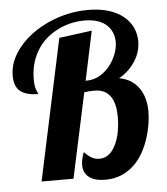

<svg xmlns="http://www.w3.org/2000/svg" viewBox="-54 -798 749 863"><g transform="rotate(-5 320.5 -366.5)"><path d="M321.8 2.9Q288.1 -16.6 288.1 -57.1Q288.1 -84 300.8 -115.2Q319.3 -95.2 335 -87.2Q350.6 -79.1 368.2 -79.1Q418 -79.1 444.8 -140.6Q456.1 -165.5 461.4 -197Q466.8 -228.5 466.8 -258.8Q466.8 -316.4 446.8 -348.6Q422.9 -386.2 372.1 -386.2Q345.2 -386.2 326.2 -382.8L244.1 0H100.1L235.8 -636.2L383.8 -655.8L336.9 -434.1H342.8Q371.6 -434.1 397.9 -448.2Q424.3 -462.4 444.3 -486.8Q463.9 -510.7 475.3 -539.6Q486.8 -568.4 486.8 -596.2Q486.8 -617.7 479.2 -637Q471.7 -656.2 456.5 -670.9Q421.9 -704.1 355 -704.1Q293.5 -704.1 238.3 -677.7Q176.8 -647.9 144 -597.2Q105 -538.1 105 -460.9Q105 -428.7 112.3 -411.1Q114.3 -404.8 117.2 -399.9Q119.1 -396.5 119.1 -393.1Q65.9 -393.1 39.1 -414.3Q12.2 -435.5 12.2 -484.9Q12.2 -553.2 64.5 -615.2Q88.9 -644.5 122.8 -669.2Q156.7 -693.8 197.3 -711.9Q282.7 -750 375 -750Q478 -750 536.6 -701.2Q562 -679.7 575 -651.1Q587.9 -622.6 587.9 -590.8Q587.9 -543.5 562.5 -502.9Q534.2 -458 487.8 -432.1Q547.9 -421.4 579.1 -374Q606 -332.5 606 -271Q606 -245.6 601.1 -214.8Q596.2 -184.1 586.4 -153.8Q562.5 -78.6 518.6 -36.1Q463.9 17.1 387.2 17.1Q345.7 17.1 321.8 2.9Z"/></g></svg>

Font: Pattaya
Style: Regular
Weight: 400
Designer: Pablo Impallari / Thai characters Designed by Thanarat Vachiruckul and Suppakit Chalermlarp
Foundry: Pablo Impallari
Version: Version 1.007;September 16, 2023;FontCreator 15.0.0.2934 64-